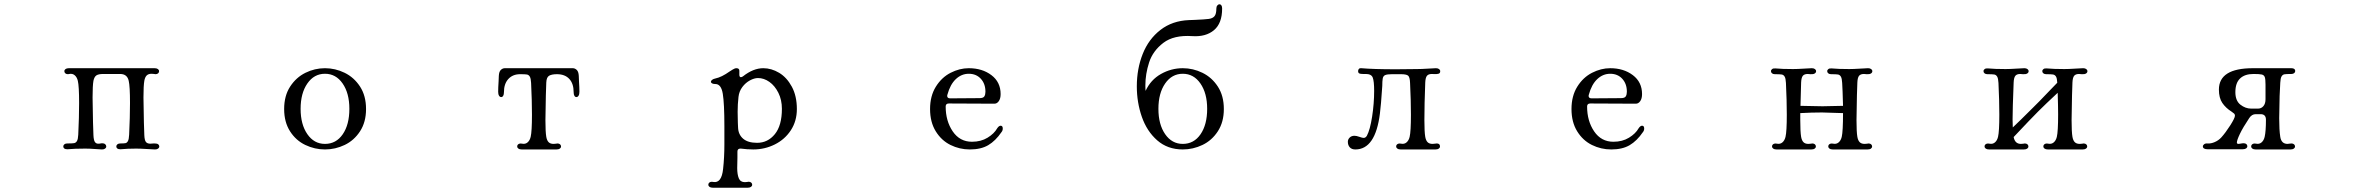

<svg xmlns="http://www.w3.org/2000/svg" viewBox="-20 -699 11040 898"><path d="M294 -28Q318 -28 326.5 -29.5Q335 -31 340 -39.5Q345 -48 346 -69Q350 -151 350 -217Q350 -296 344 -321Q340 -338 329.5 -347Q319 -356 304 -353L298 -352Q290 -352 285.5 -356Q281 -360 281 -366Q281 -372 286.5 -376Q292 -380 302 -380H703Q713 -380 718.5 -376Q724 -372 724 -366Q724 -360 719.5 -356Q715 -352 707 -352L701 -353L689 -354Q674 -354 666 -346Q658 -338 655 -321Q651 -298 651 -243Q651 -205 653 -127Q655 -85 655 -67Q656 -43 662.5 -35Q669 -27 683 -27Q692 -27 698 -28H704Q715 -28 720 -24Q725 -20 725 -14Q725 -8 719.5 -4Q714 0 705 0Q698 0 667.5 -2Q637 -4 617 -4Q577 -4 545 -1H542Q533 -1 528.5 -4.5Q524 -8 524 -14Q524 -20 529 -24Q534 -28 542 -28Q560 -28 567 -29.5Q574 -31 578.5 -39.5Q583 -48 584 -69Q588 -151 588 -217Q588 -296 582 -321Q575 -353 542 -353H463Q441 -353 431 -346.5Q421 -340 417 -321Q413 -298 413 -243Q413 -205 415 -127Q417 -85 417 -67Q418 -44 423.5 -35.5Q429 -27 439 -27Q447 -27 450 -28L457 -29Q467 -29 472 -24.5Q477 -20 477 -14Q477 -8 471.5 -4Q466 0 457 0Q451 0 425 -2Q399 -4 379 -4Q329 -4 297 -1H294Q285 -1 280.5 -4.5Q276 -8 276 -14Q276 -20 281 -24Q286 -28 294 -28Z M1309 -189Q1309 -251 1337 -294Q1365 -337 1408.5 -358.5Q1452 -380 1500 -380Q1548 -380 1592 -358.5Q1636 -337 1664 -294Q1692 -251 1692 -189Q1692 -128 1664 -85Q1636 -42 1592 -21Q1548 0 1500 0Q1452 0 1408 -21Q1364 -42 1336.5 -85Q1309 -128 1309 -189ZM1614 -190Q1614 -263 1582.5 -308.5Q1551 -354 1500 -354Q1449 -354 1417.5 -308.5Q1386 -263 1386 -190Q1386 -117 1417.5 -71.5Q1449 -26 1500 -26Q1552 -26 1583 -71Q1614 -116 1614 -190Z M2312 -319 2313 -344Q2314 -364 2322.5 -372Q2331 -380 2341 -380H2659Q2669 -380 2677.5 -372Q2686 -364 2687 -344L2688 -319Q2690 -289 2690 -270Q2690 -258 2686 -251.5Q2682 -245 2676 -245Q2670 -245 2666.5 -251Q2663 -257 2663 -268Q2663 -308 2642.5 -330Q2622 -352 2585 -352Q2561 -352 2548.5 -345Q2536 -338 2535 -313Q2535 -295 2533 -253Q2531 -175 2531 -137Q2531 -82 2535 -59Q2538 -42 2546 -34Q2554 -26 2569 -26Q2576 -26 2581 -27L2587 -28Q2595 -28 2599.5 -24Q2604 -20 2604 -14Q2604 -8 2598.5 -4Q2593 0 2583 0H2500H2420Q2410 0 2404.5 -4Q2399 -8 2399 -14Q2399 -21 2405 -25Q2411 -29 2422 -27Q2437 -24 2447.5 -33Q2458 -42 2462 -59Q2468 -84 2468 -163Q2468 -229 2464 -311Q2463 -332 2458 -340.5Q2453 -349 2444.5 -350.5Q2436 -352 2413 -352Q2378 -352 2357.5 -329.5Q2337 -307 2337 -268Q2337 -257 2333.5 -251Q2330 -245 2324 -245Q2318 -245 2314 -251.5Q2310 -258 2310 -270Q2310 -289 2312 -319Z M3326 -332Q3355 -338 3393 -365Q3396 -367 3406.5 -373.5Q3417 -380 3424 -380Q3438 -380 3438 -368V-350Q3438 -338 3445 -338Q3450 -338 3455 -342Q3503 -380 3550 -380Q3588 -380 3624 -358.5Q3660 -337 3683.5 -293.5Q3707 -250 3707 -189Q3707 -133 3679 -90Q3651 -47 3604 -23.5Q3557 0 3503 0Q3475 0 3445 -4H3443Q3429 -4 3429 10V39L3428 87Q3428 117 3435.5 135Q3443 153 3464 153Q3471 153 3475 152L3481 151Q3489 151 3493.5 155Q3498 159 3498 165Q3498 171 3492.5 175Q3487 179 3477 179H3314Q3304 179 3298.5 175Q3293 171 3293 165Q3293 158 3299 154Q3305 150 3316 152Q3355 159 3362 91Q3368 37 3368 -24V-109Q3368 -215 3360.5 -260.5Q3353 -306 3326 -306Q3316 -306 3310.5 -309Q3305 -312 3305 -317Q3305 -321 3310.5 -325.5Q3316 -330 3326 -332ZM3521 -31Q3571 -31 3604 -71.5Q3637 -112 3637 -190Q3637 -232 3620.5 -265Q3604 -298 3578.5 -316Q3553 -334 3525 -334Q3508 -334 3487.5 -323Q3467 -312 3452 -292Q3437 -272 3434 -246Q3430 -211 3430 -176L3431 -125L3432 -103Q3433 -70 3455.5 -50.5Q3478 -31 3521 -31Z M4511 -380Q4574 -380 4617 -347.5Q4660 -315 4660 -259Q4660 -238 4651.5 -226Q4643 -214 4631 -214L4418 -215Q4403 -215 4403 -201Q4403 -133 4436 -84.5Q4469 -36 4526 -36Q4568 -36 4599 -55Q4630 -74 4644 -99Q4652 -111 4660 -111Q4670 -111 4670 -98Q4670 -88 4664 -81Q4636 -40 4602 -20Q4568 0 4516 0Q4468 0 4425.5 -21Q4383 -42 4356.5 -85Q4330 -128 4330 -189Q4330 -250 4357 -293.5Q4384 -337 4426 -358.5Q4468 -380 4511 -380ZM4410 -251Q4410 -239 4424 -239L4561 -240Q4579 -240 4584 -248.5Q4589 -257 4589 -270Q4589 -307 4567.5 -330.5Q4546 -354 4511 -354Q4477 -354 4450.5 -329Q4424 -304 4411 -256Q4410 -254 4410 -251Z M5541 -605 5568 -606Q5615 -608 5633.5 -610.5Q5652 -613 5660.5 -623.5Q5669 -634 5669 -659Q5669 -668 5673.5 -673.5Q5678 -679 5684 -679Q5689 -679 5692.5 -674Q5696 -669 5696 -659Q5696 -590 5658 -558Q5620 -526 5557 -530Q5470 -536 5421 -498.5Q5372 -461 5354.5 -407Q5337 -353 5337 -300Q5337 -281 5338 -274Q5362 -326 5410 -353Q5458 -380 5512 -380Q5560 -380 5604 -358.5Q5648 -337 5676 -294Q5704 -251 5704 -189Q5704 -128 5676 -85Q5648 -42 5604 -21Q5560 0 5512 0Q5441 0 5392.5 -42.5Q5344 -85 5320.5 -152.5Q5297 -220 5297 -295Q5297 -377 5324.5 -446.5Q5352 -516 5407.5 -559Q5463 -602 5541 -605ZM5512 -26Q5564 -26 5595 -71Q5626 -116 5626 -190Q5626 -263 5594.5 -308.5Q5563 -354 5512 -354Q5461 -354 5429.5 -308.5Q5398 -263 5398 -190Q5398 -117 5429.5 -71.5Q5461 -26 5512 -26Z M6608 -376Q6628 -376 6658.5 -378Q6689 -380 6696 -380Q6705 -380 6710.5 -376Q6716 -372 6716 -366Q6716 -356 6707.5 -354Q6699 -352 6689.5 -352.5Q6680 -353 6677 -353Q6661 -353 6654 -344.5Q6647 -336 6646 -313Q6642 -211 6642 -137Q6642 -82 6646 -59Q6649 -42 6657 -34Q6665 -26 6680 -26Q6686 -26 6691 -27Q6696 -28 6700 -28Q6715 -28 6715 -14Q6715 -8 6709.5 -4Q6704 0 6694 0H6611H6531Q6521 0 6515.5 -4Q6510 -8 6510 -14Q6510 -21 6516 -25Q6522 -29 6533 -27Q6548 -24 6558.5 -33Q6569 -42 6573 -59Q6579 -84 6579 -163Q6579 -229 6575 -311Q6574 -339 6565.5 -345.5Q6557 -352 6532 -352H6491Q6469 -352 6459 -348Q6449 -344 6447 -331Q6445 -319 6445 -297Q6439 -206 6434 -168Q6413 0 6319 0Q6302 0 6293 -10Q6284 -20 6284 -36Q6284 -47 6292.5 -55.5Q6301 -64 6315 -64Q6324 -64 6338 -59Q6352 -54 6358 -54Q6367 -54 6373 -64Q6388 -92 6397.5 -153.5Q6407 -215 6407 -274Q6407 -319 6400.5 -336Q6394 -353 6368 -353H6355Q6343 -353 6337.5 -355.5Q6332 -358 6332 -367Q6332 -373 6336 -377Q6340 -381 6347 -380Q6404 -375 6509 -375Z M7511 -380Q7574 -380 7617 -347.5Q7660 -315 7660 -259Q7660 -238 7651.5 -226Q7643 -214 7631 -214L7418 -215Q7403 -215 7403 -201Q7403 -133 7436 -84.5Q7469 -36 7526 -36Q7568 -36 7599 -55Q7630 -74 7644 -99Q7652 -111 7660 -111Q7670 -111 7670 -98Q7670 -88 7664 -81Q7636 -40 7602 -20Q7568 0 7516 0Q7468 0 7425.5 -21Q7383 -42 7356.5 -85Q7330 -128 7330 -189Q7330 -250 7357 -293.5Q7384 -337 7426 -358.5Q7468 -380 7511 -380ZM7410 -251Q7410 -239 7424 -239L7561 -240Q7579 -240 7584 -248.5Q7589 -257 7589 -270Q7589 -307 7567.5 -330.5Q7546 -354 7511 -354Q7477 -354 7450.5 -329Q7424 -304 7411 -256Q7410 -254 7410 -251Z M8719 -28Q8727 -28 8731.5 -24Q8736 -20 8736 -14Q8736 -8 8730.5 -4Q8725 0 8715 0H8632H8552Q8542 0 8536.5 -4Q8531 -8 8531 -14Q8531 -21 8537 -25Q8543 -29 8554 -27Q8569 -24 8579.5 -33Q8590 -42 8594 -59Q8600 -85 8600 -170L8565 -171Q8523 -173 8502 -173Q8453 -173 8400 -170V-138Q8400 -83 8404 -59Q8407 -42 8415 -34Q8423 -26 8438 -26Q8445 -26 8450 -27L8456 -28Q8464 -28 8468.5 -24Q8473 -20 8473 -14Q8473 -8 8467.5 -4Q8462 0 8452 0H8369H8289Q8279 0 8273.5 -4Q8268 -8 8268 -14Q8268 -21 8274 -25Q8280 -29 8291 -27Q8306 -24 8316.5 -33Q8327 -42 8331 -59Q8337 -84 8337 -163Q8337 -229 8333 -311Q8332 -332 8327 -340.5Q8322 -349 8313.5 -350.5Q8305 -352 8281 -352Q8273 -352 8268 -356Q8263 -360 8263 -366Q8263 -372 8268.5 -376Q8274 -380 8284 -379Q8315 -376 8366 -376Q8386 -376 8416.5 -378Q8447 -380 8454 -380Q8463 -380 8468.5 -376Q8474 -372 8474 -366Q8474 -359 8467 -355Q8460 -351 8447 -352L8435 -353Q8419 -353 8412 -344.5Q8405 -336 8404 -313L8401 -204Q8471 -202 8504 -202Q8532 -202 8600 -204Q8598 -282 8596 -311Q8595 -332 8590 -340.5Q8585 -349 8576.5 -350.5Q8568 -352 8544 -352Q8536 -352 8531 -356Q8526 -360 8526 -366Q8526 -372 8531.5 -376Q8537 -380 8547 -379Q8578 -376 8629 -376Q8649 -376 8679.5 -378Q8710 -380 8717 -380Q8726 -380 8731.5 -376Q8737 -372 8737 -366Q8737 -359 8730 -355Q8723 -351 8710 -352L8698 -353Q8682 -353 8675 -344.5Q8668 -336 8667 -313Q8667 -295 8665 -253Q8663 -175 8663 -137Q8663 -82 8667 -59Q8670 -42 8678 -34Q8686 -26 8701 -26Q8708 -26 8713 -27Z M9725 -28Q9733 -28 9737.5 -24Q9742 -20 9742 -14Q9742 -8 9736.5 -4Q9731 0 9721 0H9638H9558Q9548 0 9542.5 -4Q9537 -8 9537 -14Q9537 -21 9543 -25Q9549 -29 9560 -27Q9575 -24 9585.5 -33Q9596 -42 9600 -59Q9606 -84 9606 -164Q9606 -201 9604 -265Q9546 -211 9512 -177Q9478 -143 9398 -58Q9404 -26 9432 -26Q9440 -26 9444 -27L9450 -28Q9458 -28 9462.5 -24Q9467 -20 9467 -14Q9467 -8 9461.5 -4Q9456 0 9446 0H9363H9283Q9273 0 9267.5 -4Q9262 -8 9262 -14Q9262 -21 9268 -25Q9274 -29 9285 -27Q9300 -24 9310.5 -33Q9321 -42 9325 -59Q9331 -84 9331 -163Q9331 -229 9327 -311Q9326 -332 9321 -340.5Q9316 -349 9307.5 -350.5Q9299 -352 9275 -352Q9267 -352 9262 -356Q9257 -360 9257 -366Q9257 -372 9262.5 -376Q9268 -380 9278 -379Q9310 -376 9360 -376Q9380 -376 9410.5 -378Q9441 -380 9448 -380Q9457 -380 9462.5 -376Q9468 -372 9468 -366Q9468 -359 9461 -355Q9454 -351 9441 -352L9429 -353Q9413 -353 9406 -344.5Q9399 -336 9398 -313Q9393 -188 9393 -140L9394 -103Q9424 -131 9490 -197Q9507 -213 9571 -280L9602 -312Q9601 -333 9596 -341Q9591 -349 9582.5 -350.5Q9574 -352 9550 -352Q9542 -352 9537 -356Q9532 -360 9532 -366Q9532 -372 9537.5 -376Q9543 -380 9553 -379Q9585 -376 9635 -376Q9655 -376 9685.5 -378Q9716 -380 9723 -380Q9732 -380 9737.5 -376Q9743 -372 9743 -366Q9743 -359 9736 -355Q9729 -351 9716 -352L9704 -353Q9688 -353 9681 -344.5Q9674 -336 9673 -313Q9673 -295 9671 -253Q9669 -175 9669 -137Q9669 -82 9673 -59Q9676 -42 9684 -34Q9692 -26 9707 -26Q9714 -26 9719 -27Z M10304 -1Q10294 -1 10288.5 -4.5Q10283 -8 10283 -14Q10283 -20 10289 -24.5Q10295 -29 10306 -28Q10321 -27 10338.5 -34.5Q10356 -42 10369 -56Q10389 -78 10411 -112.5Q10433 -147 10433 -158Q10433 -164 10429.5 -167.5Q10426 -171 10417 -177Q10390 -194 10374 -217.5Q10358 -241 10358 -280Q10358 -380 10517 -380H10697Q10706 -380 10710.5 -376.5Q10715 -373 10715 -367Q10715 -361 10710 -357Q10705 -353 10697 -353Q10673 -353 10664.5 -351.5Q10656 -350 10651 -341.5Q10646 -333 10645 -312Q10641 -244 10641 -198L10640 -146Q10640 -91 10645 -59Q10650 -26 10679 -26Q10683 -26 10687 -27Q10691 -28 10697 -28Q10705 -28 10709.5 -24Q10714 -20 10714 -14Q10714 -8 10708.5 -4Q10703 0 10693 0H10530Q10520 0 10514.5 -4Q10509 -8 10509 -14Q10509 -21 10515 -25Q10521 -29 10532 -27Q10547 -24 10557.5 -33Q10568 -42 10572 -59Q10578 -85 10578 -139Q10578 -165 10553 -165H10530Q10512 -165 10500 -147Q10470 -102 10456 -72.5Q10442 -43 10442 -32Q10442 -26 10450 -26Q10454 -26 10460.5 -27.5Q10467 -29 10474 -29Q10482 -29 10486.5 -25Q10491 -21 10491 -15Q10491 -9 10485.5 -5Q10480 -1 10470 -1ZM10509 -191H10541Q10556 -191 10566 -202.5Q10576 -214 10576 -235V-303Q10576 -329 10572.5 -338.5Q10569 -348 10558.5 -350.5Q10548 -353 10520 -353Q10479 -353 10457 -332Q10435 -311 10435 -268Q10435 -228 10458.5 -209.5Q10482 -191 10509 -191Z"/></svg>

Font: Hina Mincho
Style: Regular
Weight: 400
Designer: satsuyako
Foundry: satsuyako
Version: Version 1.100